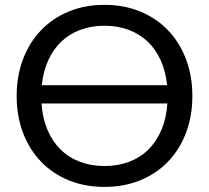

<svg xmlns="http://www.w3.org/2000/svg" viewBox="-20 -744 840 772"><path d="M147 -328Q151 -268.5 170.8 -222Q190.5 -175.5 223.5 -143Q256.5 -110.5 301.2 -93.5Q346 -76.5 400 -76.5Q454.5 -76.5 499.2 -93.5Q544 -110.5 576.8 -143Q609.5 -175.5 629.2 -222Q649 -268.5 653 -328ZM652 -401.5Q646 -457.5 626 -502Q606 -546.5 573.2 -577.2Q540.5 -608 496.8 -624.2Q453 -640.5 400 -640.5Q347.5 -640.5 303.5 -624.2Q259.5 -608 227 -577.2Q194.5 -546.5 174.2 -502Q154 -457.5 148 -401.5ZM400 -724.5Q479 -724.5 544.2 -697.5Q609.5 -670.5 656 -621.8Q702.5 -573 728 -505.8Q753.5 -438.5 753.5 -358Q753.5 -277.5 728 -210.2Q702.5 -143 656 -94.5Q609.5 -46 544.2 -19.2Q479 7.5 400 7.5Q321 7.5 256 -19.2Q191 -46 144.5 -94.5Q98 -143 72.5 -210.2Q47 -277.5 47 -358Q47 -438.5 72.5 -505.8Q98 -573 144.5 -621.8Q191 -670.5 256 -697.5Q321 -724.5 400 -724.5Z"/></svg>

Font: Lato-Regular
Style: Regular
Weight: 400
Designer: Lukasz Dziedzic with Adam Twardoch and Botio Nikoltchev
Foundry: tyPoland Lukasz Dziedzic
Version: Version 2.015; 2015-08-06; http://www.latofonts.com/